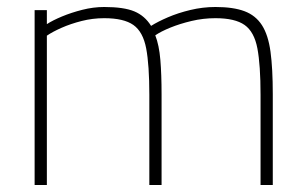

<svg xmlns="http://www.w3.org/2000/svg" viewBox="-20 -529 874 549"><path d="M79 0V-500H114V-460Q131 -471 157.5 -482Q184 -493 215.5 -501Q247 -509 278 -509Q334 -509 364 -496.5Q394 -484 412 -455Q431 -467 460 -479.5Q489 -492 524.5 -500.5Q560 -509 596 -509Q647 -509 679 -497Q711 -485 729 -457Q747 -429 753.5 -381Q760 -333 760 -260V0H725V-258Q725 -343 716 -390.5Q707 -438 679.5 -457.5Q652 -477 596 -477Q561 -477 527.5 -469Q494 -461 467 -450Q440 -439 424 -428Q435 -400 438.5 -358Q442 -316 442 -260V0H407V-258Q407 -343 398 -390.5Q389 -438 361.5 -457.5Q334 -477 278 -477Q245 -477 213.5 -469Q182 -461 156 -449.5Q130 -438 114 -427V0Z"/></svg>

Font: Cairo Play ExtraLight
Style: Regular
Weight: 250
Version: Version 3.119